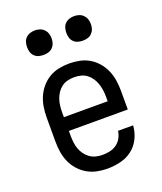

<svg xmlns="http://www.w3.org/2000/svg" viewBox="-137 -822 775 919"><g transform="rotate(-20 250.0 -362.5)"><path d="M252 8Q225 8 198.5 2.5Q172 -3 149 -16.5Q126 -30 108 -50.5Q90 -71 79.5 -95.5Q69 -120 65 -146.5Q61 -173 61 -200V-320Q61 -347 65 -373.5Q69 -400 79.5 -424.5Q90 -449 107.5 -469.5Q125 -490 147.5 -503.5Q170 -517 196.5 -522.5Q223 -528 250 -528Q277 -528 303.5 -522.5Q330 -517 352.5 -503.5Q375 -490 392.5 -469.5Q410 -449 420.5 -424.5Q431 -400 435 -373.5Q439 -347 439 -320V-225H139V-200Q139 -183 141 -166Q143 -149 148.5 -133.5Q154 -118 164 -104Q174 -90 188 -80Q202 -70 218.5 -66Q235 -62 252 -62Q271 -62 289.5 -66Q308 -70 323.5 -81Q339 -92 348.5 -109Q358 -126 360 -145H437Q435 -111 420 -80Q405 -49 378.5 -28.5Q352 -8 318.5 0Q285 8 252 8ZM362 -295V-320Q362 -337 359.5 -353.5Q357 -370 351.5 -386Q346 -402 336.5 -416Q327 -430 313.5 -440Q300 -450 283.5 -454Q267 -458 250 -458Q233 -458 216.5 -454Q200 -450 186.5 -440Q173 -430 163.5 -416Q154 -402 148.5 -386Q143 -370 141 -353.5Q139 -337 139 -320V-295ZM350 -608Q337 -608 325 -611.5Q313 -615 304 -624Q295 -633 291.5 -645Q288 -657 288 -670Q288 -683 291.5 -695Q295 -707 304 -716Q313 -725 325 -729Q337 -733 350 -733Q363 -733 375 -729Q387 -725 396 -716Q405 -707 409 -695Q413 -683 413 -670Q413 -657 409 -645Q405 -633 396 -624Q387 -615 375 -611.5Q363 -608 350 -608ZM150 -608Q137 -608 125 -611.5Q113 -615 104 -624Q95 -633 91.5 -645Q88 -657 88 -670Q88 -683 91.5 -695Q95 -707 104 -716Q113 -725 125 -729Q137 -733 150 -733Q163 -733 175 -729Q187 -725 196 -716Q205 -707 209 -695Q213 -683 213 -670Q213 -657 209 -645Q205 -633 196 -624Q187 -615 175 -611.5Q163 -608 150 -608Z"/></g></svg>

Font: Iosevka Curly Slab
Style: Regular
Weight: 400
Monospace: yes
Designer: Belleve Invis
Foundry: Belleve Invis
Version: Version 22.1.2; ttfautohint (v1.8.4)